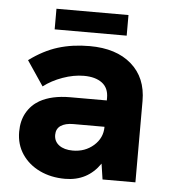

<svg xmlns="http://www.w3.org/2000/svg" viewBox="-49 -678 645 733"><g transform="rotate(5 274.0 -312.0)"><path d="M361 -60Q313 10 227 10Q173 10 130 -10.5Q87 -31 62 -68Q37 -105 37 -154Q37 -196 54.5 -227Q72 -258 103 -276Q149 -302 220 -302H360V-312Q360 -350 334.5 -369Q309 -388 265 -388Q226 -388 184 -373Q142 -358 111 -334L47 -429Q101 -469 156 -486Q211 -503 277 -503Q379 -503 437.5 -452Q496 -401 496 -312V0H370ZM247 -100Q294 -100 327 -129Q360 -158 360 -201H240Q210 -201 192 -189Q175 -177 175 -154Q175 -129 194.5 -114.5Q214 -100 247 -100ZM138 -634H414V-555H138Z"/></g></svg>

Font: Hanken Grotesk ExtraBold
Style: Regular
Weight: 800
Designer: Alfredo Marco Pradil
Foundry: Hanken Design Co.
Version: Version 3.014